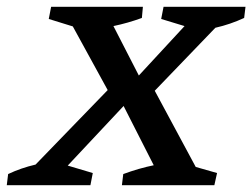

<svg xmlns="http://www.w3.org/2000/svg" viewBox="-46 -547 745 567"><path d="M-26 0 -22 -33Q16 -51 59 -61L272 -281L169 -469L98 -491L105 -527H376L373 -494Q332 -479 289 -470L364 -324L499 -470L430 -491L437 -527H679L675 -494Q634 -475 590 -465L411 -279L532 -54L595 -36L587 0H314L318 -33Q364 -50 408 -59L319 -234L154 -58L228 -36L221 0Z"/></svg>

Font: Piazzolla SC Medium
Style: Italic
Weight: 500
Italic angle: -11.3°
Designer: Juan Pablo del Peral
Foundry: Huerta Tipografica
Version: Version 1.330